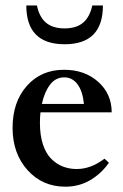

<svg xmlns="http://www.w3.org/2000/svg" viewBox="-20 -685 458 716"><path d="M221.2 -520Q78.1 -520 78.1 -664.6H117.7Q126.5 -621.6 151.6 -600.3Q176.8 -579.1 220.7 -579.1Q264.6 -579.1 289.8 -600.3Q314.9 -621.6 324.2 -664.6H363.8Q363.8 -520 221.2 -520ZM223.6 11.2Q138.2 11.2 82.5 -50.8Q26.9 -112.8 26.9 -208.5Q26.9 -304.7 80.1 -364.7Q133.3 -424.8 218.8 -424.8Q295.9 -424.8 346.2 -379.9Q396.5 -335 396.5 -266.1H130.9Q128.9 -248 128.9 -226.1Q128.9 -181.2 139.9 -147.2Q150.9 -113.3 170.4 -93.5Q189.9 -73.7 213.9 -64.2Q237.8 -54.7 266.1 -54.7Q319.3 -54.7 369.6 -93.3L386.2 -78.1Q357.4 -37.1 315.9 -12.9Q274.4 11.2 223.6 11.2ZM219.7 -396.5Q187 -396.5 166.3 -368.9Q145.5 -341.3 136.2 -297.4H293Q288.1 -345.7 268.8 -371.1Q249.5 -396.5 219.7 -396.5Z"/></svg>

Font: Elstob 18pt SemiBold
Style: Regular
Weight: 600
Designer: Peter S. Baker
Version: Version 1.015